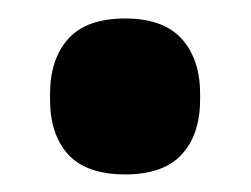

<svg xmlns="http://www.w3.org/2000/svg" viewBox="-20 -180 278 213"><path d="M119 13.5Q76 13.5 55.8 -8.5Q35.5 -30.5 35.5 -70V-75.5Q35.5 -114.5 55.8 -137Q76 -159.5 119 -159.5Q161 -159.5 181.5 -137Q202 -114.5 202 -75.5V-70Q202 -30.5 181.5 -8.5Q161 13.5 119 13.5Z"/></svg>

Font: Anek Bangla Medium
Style: Bold
Weight: 700
Version: Version 1.003